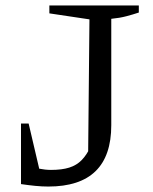

<svg xmlns="http://www.w3.org/2000/svg" viewBox="-20 -675 562 704"><path d="M57 0 66 -71Q95 -62 120.5 -57Q146 -52 167 -52Q207 -52 234 -60.5Q261 -69 279.5 -88Q298 -107 312 -137L303 -90L308 -604L161 -626V-655H489V-629Q468 -622 443.5 -615.5Q419 -609 388 -606V-216Q388 9 157 9Q134 9 109 6.5Q84 4 57 0ZM57 0V-222H85L137 0Z"/></svg>

Font: Piazzolla Thin
Style: Regular
Weight: 400
Version: Version 2.001